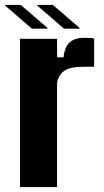

<svg xmlns="http://www.w3.org/2000/svg" viewBox="-41 -757 421 777"><path d="M40 0V-600H190V-525H216Q221 -569 242 -586.5Q263 -604 297 -604Q310 -604 322 -603.5Q334 -603 340 -601V-487H299Q241 -487 218 -469.5Q195 -452 190 -422V0ZM88 -641 -21 -735V-737H43L151 -644V-641ZM109 -735V-737H173L281 -644V-641H218Z"/></svg>

Font: Big Shoulders Display Black
Style: Regular
Weight: 900
Designer: Patric King
Foundry: XO Type Co
Version: Version 1.000; ttfautohint (v1.8.2)